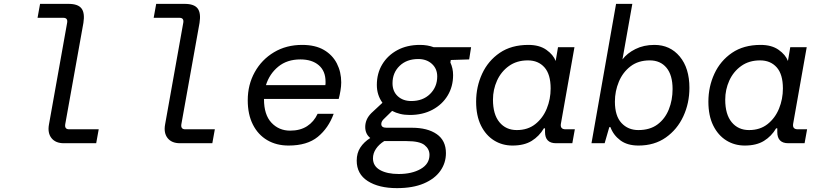

<svg xmlns="http://www.w3.org/2000/svg" viewBox="-20 -740 4240 992"><path d="M310 0Q267 0 246 -26.5Q225 -53 233 -97L327 -623Q331 -648 307 -648H174L187 -720H334Q383 -720 401 -696.5Q419 -673 411 -622L317 -98Q313 -72 337 -72H490L477 0Z M910 0Q867 0 846 -26.5Q825 -53 833 -97L927 -623Q931 -648 907 -648H774L787 -720H934Q983 -720 1001 -696.5Q1019 -673 1011 -622L917 -98Q913 -72 937 -72H1090L1077 0Z M1471 12Q1408 12 1360.5 -16Q1313 -44 1286.5 -96.5Q1260 -149 1260 -222Q1260 -302 1296 -367Q1332 -432 1395.5 -470Q1459 -508 1541 -508Q1609 -508 1653.5 -482Q1698 -456 1720.5 -412Q1743 -368 1743 -314Q1743 -295 1739 -271Q1735 -247 1730 -229H1344V-227Q1344 -147 1382.5 -106Q1421 -65 1479 -65Q1531 -65 1566.5 -88Q1602 -111 1621 -152H1704Q1677 -78 1622 -33Q1567 12 1471 12ZM1532 -433Q1463 -433 1417.5 -395.5Q1372 -358 1354 -300H1661Q1662 -304 1662 -309Q1662 -314 1662 -318Q1662 -373 1627 -403Q1592 -433 1532 -433Z M2031 232Q1937 232 1880 195.5Q1823 159 1823 90Q1823 51 1841.5 22.5Q1860 -6 1893 -27Q1867 -48 1867 -84Q1867 -103 1874.5 -121Q1882 -139 1899 -156L1956 -209Q1927 -249 1927 -301Q1927 -361 1955 -407.5Q1983 -454 2033 -481Q2083 -508 2150 -508Q2189 -508 2221 -496H2414L2404 -433L2309 -430L2307 -417Q2321 -387 2321 -352Q2321 -293 2293 -246.5Q2265 -200 2214.5 -173Q2164 -146 2097 -146Q2070 -146 2047.5 -151.5Q2025 -157 2006 -167L1962 -124Q1950 -112 1950 -99Q1950 -80 1977 -80H2108Q2189 -80 2236.5 -47Q2284 -14 2284 51Q2284 102 2255 143Q2226 184 2169.5 208Q2113 232 2031 232ZM2105 -218Q2165 -218 2202 -254.5Q2239 -291 2239 -345Q2239 -385 2211.5 -410Q2184 -435 2141 -435Q2081 -435 2044.5 -399.5Q2008 -364 2008 -310Q2008 -268 2035 -243Q2062 -218 2105 -218ZM1907 78Q1907 118 1943.5 138.5Q1980 159 2040 159Q2108 159 2153.5 133Q2199 107 2199 60Q2199 30 2173.5 9.5Q2148 -11 2081 -11H1965Q1938 6 1922.5 29Q1907 52 1907 78Z M2628 12Q2575 12 2532.5 -14.5Q2490 -41 2465 -91.5Q2440 -142 2440 -215Q2440 -292 2471 -359Q2502 -426 2562 -467Q2622 -508 2710 -508Q2767 -508 2803 -482.5Q2839 -457 2851 -425L2863 -496H2948L2878 -101Q2873 -72 2902 -72H2950L2937 0H2853Q2796 0 2796 -58V-77H2790Q2766 -36 2727 -12Q2688 12 2628 12ZM2650 -68Q2707 -68 2746 -99Q2785 -130 2805 -179Q2825 -228 2825 -283Q2825 -356 2793 -392Q2761 -428 2707 -428Q2650 -428 2609.5 -399Q2569 -370 2548 -323.5Q2527 -277 2527 -225Q2527 -149 2560.5 -108.5Q2594 -68 2650 -68Z M3279 12Q3221 12 3185 -15Q3149 -42 3134 -83H3128L3104 0H3036L3163 -720H3247L3196 -433Q3220 -465 3263 -486.5Q3306 -508 3361 -508Q3442 -508 3492 -448Q3542 -388 3542 -286Q3542 -207 3510.5 -139Q3479 -71 3420 -29.5Q3361 12 3279 12ZM3278 -68Q3338 -68 3377 -97Q3416 -126 3435.5 -174.5Q3455 -223 3455 -280Q3455 -352 3423.5 -390Q3392 -428 3337 -428Q3278 -428 3238 -397.5Q3198 -367 3177.5 -318Q3157 -269 3157 -215Q3157 -141 3191 -104.5Q3225 -68 3278 -68Z M3828 12Q3775 12 3732.5 -14.5Q3690 -41 3665 -91.5Q3640 -142 3640 -215Q3640 -292 3671 -359Q3702 -426 3762 -467Q3822 -508 3910 -508Q3967 -508 4003 -482.5Q4039 -457 4051 -425L4063 -496H4148L4078 -101Q4073 -72 4102 -72H4150L4137 0H4053Q3996 0 3996 -58V-77H3990Q3966 -36 3927 -12Q3888 12 3828 12ZM3850 -68Q3907 -68 3946 -99Q3985 -130 4005 -179Q4025 -228 4025 -283Q4025 -356 3993 -392Q3961 -428 3907 -428Q3850 -428 3809.5 -399Q3769 -370 3748 -323.5Q3727 -277 3727 -225Q3727 -149 3760.5 -108.5Q3794 -68 3850 -68Z"/></svg>

Font: DM Mono
Style: Italic
Weight: 400
Italic angle: -10°
Designer: Colophon Foundry
Foundry: Colophon Foundry
Version: Version 1.000; ttfautohint (v1.8.2.53-6de2)